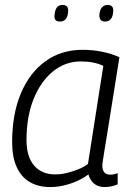

<svg xmlns="http://www.w3.org/2000/svg" viewBox="-20 -745 534 775"><path d="M402 10Q386 10 372.5 4Q359 -2 350 -14Q341 -26 337 -41Q317 -26 291.5 -14.5Q266 -3 238.5 3.5Q211 10 183 10Q134 10 99.5 -10.5Q65 -31 47 -71.5Q29 -112 29 -171Q29 -284 64 -367.5Q99 -451 163 -497.5Q227 -544 314 -544Q333 -544 353.5 -542Q374 -540 393 -536Q412 -532 429.5 -526.5Q447 -521 462 -514Q446 -414 434.5 -341.5Q423 -269 415 -219.5Q407 -170 402 -140Q397 -110 395 -95.5Q393 -81 393 -79Q393 -59 401 -49.5Q409 -40 425 -40Q433 -40 440 -41.5Q447 -43 455 -46V-1Q444 4 430.5 7Q417 10 402 10ZM335 -83 397 -479Q379 -488 356 -492.5Q333 -497 306 -497Q243 -497 193.5 -456.5Q144 -416 115.5 -345Q87 -274 87 -180Q87 -112 118 -76.5Q149 -41 203 -41Q225 -41 248.5 -46.5Q272 -52 294.5 -61Q317 -70 335 -83ZM404 -658Q392 -658 386.5 -664.5Q381 -671 381 -683Q382 -703 390.5 -714Q399 -725 414 -725Q427 -725 432.5 -718.5Q438 -712 437 -699Q436 -679 427.5 -668.5Q419 -658 404 -658ZM222 -658Q210 -658 204.5 -664Q199 -670 200 -682Q201 -702 208.5 -713.5Q216 -725 233 -725Q245 -725 250.5 -718.5Q256 -712 255 -699Q254 -678 245.5 -668Q237 -658 222 -658Z"/></svg>

Font: Georama Light
Style: Italic
Weight: 300
Italic angle: -9°
Designer: Jean-Baptiste Levee
Foundry: Production Type
Version: Version 1.001